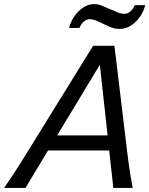

<svg xmlns="http://www.w3.org/2000/svg" viewBox="-30 -924 734 944"><path d="M527.3 0 506.8 -184.1H206.1L95.2 0H-9.8Q10.3 -28.8 34.7 -65.9Q59.1 -103 100.6 -169.9L427.7 -698.7H532.7L596.2 -169.9Q604.5 -103.5 610.6 -66.2Q616.7 -28.8 622.6 0ZM460.9 -605.5 251 -258.3H499ZM360.8 -786.6H309.6Q316.9 -815.9 335 -842.8Q353 -869.6 378.7 -886.7Q404.3 -903.8 433.1 -903.8Q453.6 -903.8 470.9 -896.2Q488.3 -888.7 511.2 -878.9Q535.2 -868.7 550.8 -862.3Q566.4 -856 581.5 -856Q598.6 -856 612.5 -869.1Q626.5 -882.3 632.8 -898.9H684.1Q676.8 -868.7 658.2 -841.8Q639.6 -814.9 613.8 -798.3Q587.9 -781.7 557.6 -781.7Q538.1 -781.7 520 -788.1Q502 -794.4 481.9 -804.7Q457 -817.4 441.7 -823.5Q426.3 -829.6 412.6 -829.6Q394.5 -829.6 380.9 -816.9Q367.2 -804.2 360.8 -786.6Z"/></svg>

Font: Andika
Style: Italic
Weight: 400
Italic angle: -14°
Designer: Victor Gaultney, Annie Olsen, Julie Remington, Don Collingsworth, Eric Hays, Becca Hirsbrunner
Foundry: SIL International
Version: Version 6.101